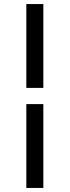

<svg xmlns="http://www.w3.org/2000/svg" viewBox="-20 -720 344 948"><path d="M194 -286H110V-700H194ZM110 208V-206H194V208Z"/></svg>

Font: Rosa Sans
Style: Regular
Weight: 400
Designer: Pentagram / MCKL
Foundry: Pentagram / MCKL
Version: Version 1.005;September 16, 2019;FontCreator 11.5.0.2425 64-